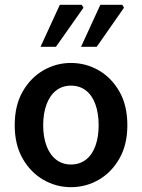

<svg xmlns="http://www.w3.org/2000/svg" viewBox="-20 -764 589 796"><path d="M274 12Q213 12 160 -18.5Q107 -49 74 -106.5Q41 -164 41 -245Q41 -327 74 -384.5Q107 -442 160 -472.5Q213 -503 274 -503Q336 -503 389 -472.5Q442 -442 475 -384.5Q508 -327 508 -245Q508 -164 475 -106.5Q442 -49 389 -18.5Q336 12 274 12ZM274 -82Q310 -82 336 -102Q362 -122 375.5 -159Q389 -196 389 -245Q389 -294 375.5 -331.5Q362 -369 336 -389Q310 -409 274 -409Q239 -409 213 -389Q187 -369 173 -331.5Q159 -294 159 -245Q159 -196 173 -159Q187 -122 213 -102Q239 -82 274 -82ZM148 -570 228 -744H319L326 -732L212 -570ZM316 -570 396 -744H487L494 -732L381 -570Z"/></svg>

Font: Mada SemiBold
Style: Regular
Weight: 600
Designer: Khaled Hosny
Version: Version 1.5